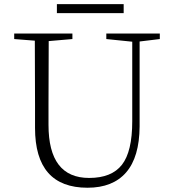

<svg xmlns="http://www.w3.org/2000/svg" viewBox="-20 -883 827 918"><path d="M571.3 -863.3V-820.3H252V-863.3ZM744.1 -722.7V-696.3L647.5 -684.6V-278.3Q646.5 -131.8 583 -58.6Q519.5 14.6 398.4 14.6Q147.5 14.6 147.5 -271.5V-386.7Q147.5 -589.8 146.5 -688.5L47.9 -696.3V-722.7H326.2V-696.3L212.9 -686.5Q211.9 -588.9 211.9 -386.7V-286.1Q211.9 -32.2 406.2 -32.2Q513.7 -32.2 563 -95.2Q612.3 -158.2 612.3 -303.7V-683.6L488.3 -696.3V-722.7Z"/></svg>

Font: GenYoMin TW TTF ExtraLight
Style: Regular
Weight: 250
Version: Version 1.300